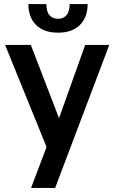

<svg xmlns="http://www.w3.org/2000/svg" viewBox="-20 -720 560 940"><path d="M208 0 5 -500H131L268 -144H270L397 -500H515L250 200H132ZM264 -560Q195 -560 157 -597.5Q119 -635 119 -700H207Q207 -663 222.5 -645.5Q238 -628 264 -628Q290 -628 305.5 -645.5Q321 -663 321 -700H409Q409 -635 371 -597.5Q333 -560 264 -560Z"/></svg>

Font: PT Root UI Bold
Style: Regular
Weight: 700
Designer: Vitaly Kuzmin
Foundry: ParaType Ltd.
Version: Version 2.000G